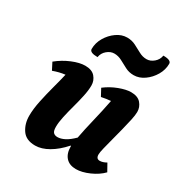

<svg xmlns="http://www.w3.org/2000/svg" viewBox="-167 -828 918 965"><g transform="rotate(30 292.5 -345.0)"><path d="M171 12Q118 12 94.5 -22.5Q71 -57 71 -103Q71 -143 81.5 -192.5Q92 -242 105 -290Q118 -338 126 -373Q92 -369 57 -356L36 -397Q73 -427 115.5 -444.5Q158 -462 190 -462Q229 -462 247.5 -440.5Q266 -419 266 -391Q266 -364 258.5 -328.5Q251 -293 240.5 -255Q230 -217 222.5 -182.5Q215 -148 215 -122Q215 -98 223.5 -89.5Q232 -81 247 -81Q266 -81 288.5 -92.5Q311 -104 337 -130Q346 -179 362 -245Q378 -311 390 -373Q365 -371 336 -365L314 -406Q348 -432 388 -447Q428 -462 456 -462Q495 -462 513.5 -440.5Q532 -419 532 -391Q532 -373 525.5 -343Q519 -313 510 -277.5Q501 -242 492 -208Q483 -174 476.5 -147.5Q470 -121 470 -109Q470 -84 491 -84Q508 -84 529 -96L553 -53Q526 -25 484 -6.5Q442 12 408 12Q370 12 349.5 -10.5Q329 -33 329 -73Q329 -75 329 -77H326Q289 -35 248.5 -11.5Q208 12 171 12ZM221 -530Q175 -530 175 -551Q175 -586 193.5 -617.5Q212 -649 241 -669.5Q270 -690 302 -690Q329 -690 351.5 -678.5Q374 -667 395 -655.5Q416 -644 439 -644Q461 -644 480.5 -660.5Q500 -677 504 -702Q550 -702 550 -681Q550 -646 531.5 -614.5Q513 -583 484 -562.5Q455 -542 423 -542Q396 -542 374 -553.5Q352 -565 330.5 -576.5Q309 -588 286 -588Q264 -588 244.5 -571.5Q225 -555 221 -530Z"/></g></svg>

Font: Petrona ExtraBold
Style: Italic
Weight: 800
Italic angle: -9°
Designer: Ringo R. Seeber
Foundry: Ringo R. Seeber
Version: Version 2.001; ttfautohint (v1.8.3)